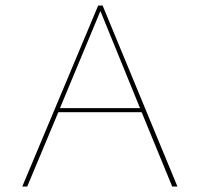

<svg xmlns="http://www.w3.org/2000/svg" viewBox="-20 -678 726 698"><path d="M495 -270H192L79 0H61L337 -658H353L625 0H606ZM489 -285 345 -638 198 -285Z"/></svg>

Font: Ysabeau SC Thin
Style: Regular
Weight: 200
Designer: Christian Thalmann (Catharsis Fonts)
Version: Version 0.003